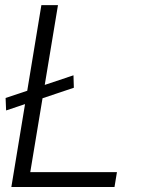

<svg xmlns="http://www.w3.org/2000/svg" viewBox="-20 -748 563 768"><path d="M273.9 -446.8 275.4 -397 4.4 -306.2 2.4 -356ZM25.4 0 145.5 -727.5H211.9L101.1 -59.6H447.8L438 0Z"/></svg>

Font: Inter Tight Light
Style: Italic
Weight: 300
Italic angle: -9.39999°
Designer: Rasmus Andersson
Foundry: rsms
Version: Version 3.004